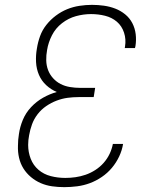

<svg xmlns="http://www.w3.org/2000/svg" viewBox="-20 -763 640 791"><path d="M245 8Q219 8 194.5 4.5Q170 1 148 -8.5Q126 -18 107.5 -33.5Q89 -49 76.5 -69Q64 -89 58.5 -113Q53 -137 54 -162V-163Q54 -175 55 -187Q56 -199 58 -211Q62 -240 74 -269Q86 -298 108 -321.5Q130 -345 157.5 -360.5Q185 -376 214 -384Q190 -394 170.5 -412Q151 -430 140.5 -454.5Q130 -479 128.5 -507Q127 -535 132 -563Q136 -589 145 -614Q154 -639 171 -660.5Q188 -682 210 -698.5Q232 -715 256.5 -725Q281 -735 307.5 -739Q334 -743 359 -743Q384 -743 408.5 -739.5Q433 -736 455 -727.5Q477 -719 495.5 -704Q514 -689 525 -668Q536 -647 539 -622.5Q542 -598 538 -573L536 -565H494L495 -571Q500 -601 491 -628.5Q482 -656 461.5 -673.5Q441 -691 413 -698Q385 -705 355 -705Q324 -705 293 -696.5Q262 -688 235.5 -667.5Q209 -647 194 -617.5Q179 -588 174 -557Q170 -536 170.5 -514.5Q171 -493 178 -474.5Q185 -456 198.5 -441Q212 -426 229.5 -417Q247 -408 268 -404.5Q289 -401 310 -401H372L366 -363H304Q281 -363 258.5 -360Q236 -357 213.5 -348.5Q191 -340 170.5 -326Q150 -312 135 -292.5Q120 -273 112 -251Q104 -229 100 -206Q98 -196 97 -186Q96 -176 96 -166Q96 -136 106.5 -109Q117 -82 138.5 -63.5Q160 -45 189 -37.5Q218 -30 249 -30Q270 -30 291 -33Q312 -36 332.5 -43Q353 -50 372.5 -62.5Q392 -75 407 -92Q422 -109 431.5 -129Q441 -149 445 -170H487Q483 -144 471 -118.5Q459 -93 441 -71.5Q423 -50 399.5 -34Q376 -18 350.5 -8.5Q325 1 298 4.5Q271 8 245 8Z"/></svg>

Font: Iosevka XLt Ex Obl
Style: Regular
Weight: 200
Width: 7
Italic angle: -9°
Monospace: yes
Designer: Belleve Invis
Foundry: Belleve Invis
Version: Version 32.5.0; ttfautohint (v1.8.4)